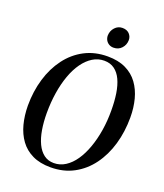

<svg xmlns="http://www.w3.org/2000/svg" viewBox="-169 -1060 1012 1183"><g transform="rotate(20 336.5 -468.5)"><path d="M303 11Q234 11 184.5 -12.8Q135 -36.5 104 -79Q73 -121.5 58.2 -177.8Q43.5 -234 43 -299Q43 -393 67.5 -475Q92 -557 138.5 -619.2Q185 -681.5 251.8 -716.8Q318.5 -752 403 -752Q472.5 -752 521.8 -728.2Q571 -704.5 601.8 -662.2Q632.5 -620 647 -564.5Q661.5 -509 661.5 -445.5Q661.5 -351.5 637.5 -269Q613.5 -186.5 567.2 -123.5Q521 -60.5 454.5 -24.8Q388 11 303 11ZM313.5 -20.5Q354 -20.5 388.8 -42.8Q423.5 -65 450.8 -104.8Q478 -144.5 497.2 -198Q516.5 -251.5 526.8 -315Q537 -378.5 536.5 -447Q536.5 -506.5 528.8 -556.5Q521 -606.5 504 -643Q487 -679.5 459.2 -699.8Q431.5 -720 392 -720Q351.5 -720 316.8 -698.5Q282 -677 254.2 -638.2Q226.5 -599.5 207.2 -546.2Q188 -493 178 -429.8Q168 -366.5 168 -296.5Q168 -237.5 176.5 -187Q185 -136.5 202.8 -99.2Q220.5 -62 248 -41.2Q275.5 -20.5 313.5 -20.5ZM416 -814.5Q399 -814.5 385.8 -822.5Q372.5 -830.5 365.2 -844Q358 -857.5 358 -873.5Q359 -904.5 379 -926.2Q399 -948 428 -948Q457.5 -948 473.8 -930.5Q490 -913 489.5 -889.5Q489 -859 468.8 -836.8Q448.5 -814.5 416 -814.5Z"/></g></svg>

Font: Merriweather 120pt Medium
Style: Italic
Weight: 500
Italic angle: -7.8°
Version: Version 2.101